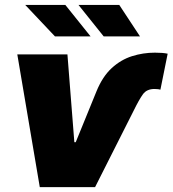

<svg xmlns="http://www.w3.org/2000/svg" viewBox="-20 -769 709 789"><path d="M51.1 -545.5H257.1L285.5 -184.7H291.2L376.4 -393.5Q401.3 -454.5 439.1 -489.2Q476.9 -523.8 522.5 -538.2Q568.2 -552.6 616.5 -552.6Q649.9 -552.6 669 -548.3L639.2 -400.6Q634.9 -401.6 629.8 -402.5Q624.6 -403.4 615.1 -403.4Q583.1 -403.4 567.5 -381.9Q551.8 -360.4 528.4 -312.5L370.7 0H143.5ZM555.4 -619.3H406.2L302.6 -748.6H470.2ZM352.3 -619.3H206L83.8 -748.6H248.6Z"/></svg>

Font: Inter UI Black
Style: Italic
Weight: 900
Italic angle: -9.39999°
Designer: Rasmus Andersson
Foundry: rsms
Version: 3.2;8d6f07862